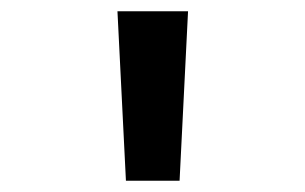

<svg xmlns="http://www.w3.org/2000/svg" viewBox="-20 -790 540 340"><path d="M203 -470 188 -770H313L298 -470Z"/></svg>

Font: M PLUS 1 Code Medium
Style: Regular
Weight: 500
Designer: Coji Morishita
Foundry: UNDERFOREST DESIGN
Version: Version 1.002